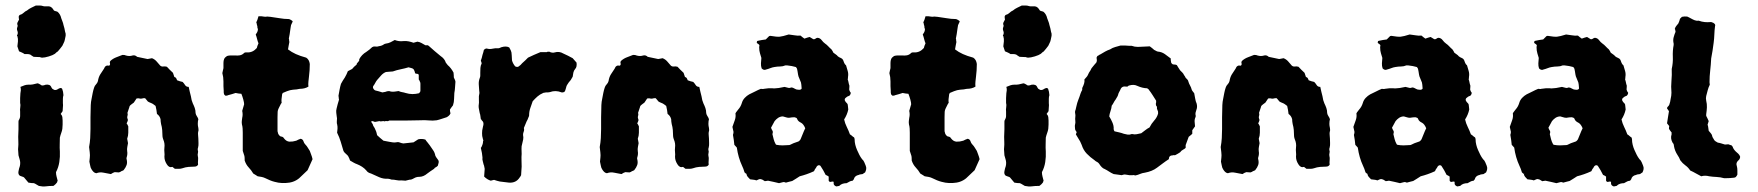

<svg xmlns="http://www.w3.org/2000/svg" viewBox="-20 -649 6372 696"><path d="M216 -534Q219 -527 218 -519.5Q217 -512 215 -505Q214 -499 211 -493.5Q208 -488 206 -483Q202 -477 197.5 -472Q193 -467 189 -462Q186 -461 184 -458.5Q182 -456 179 -454Q172 -449 157 -444.5Q142 -440 133 -440Q128 -440 125 -442Q119 -442 113 -442.5Q107 -443 102 -443Q99 -445 95.5 -447Q92 -449 90 -451Q85 -453 79.5 -453Q74 -453 69 -453Q65 -456 59.5 -458.5Q54 -461 49 -463L43 -481Q44 -489 45 -498.5Q46 -508 43 -518Q40 -520 43 -523Q46 -530 43 -537Q40 -544 43 -551Q44 -553 44 -557Q41 -563 44 -568.5Q47 -574 49 -578Q48 -581 48 -584.5Q48 -588 48 -590Q49 -591 49.5 -592.5Q50 -594 52 -595Q60 -597 65.5 -602.5Q71 -608 78 -611Q85 -617 93.5 -621Q102 -625 110 -629Q118 -629 124 -629Q130 -629 136 -627Q139 -626 143 -626Q147 -626 151 -626Q165 -628 173 -615Q175 -610 180 -609Q185 -608 189 -606Q199 -597 202 -583Q204 -577 206.5 -571Q209 -565 210 -559Q212 -553 213.5 -546.5Q215 -540 216 -534ZM210 -304Q208 -298 208 -290.5Q208 -283 208 -275Q209 -268 208 -260.5Q207 -253 207 -246L200 -236Q205 -231 206 -225Q207 -219 207 -212Q207 -205 207 -197.5Q207 -190 206 -182Q205 -175 202 -167Q199 -159 197 -150Q197 -140 196.5 -126.5Q196 -113 197 -100Q198 -81 195 -61.5Q192 -42 183 -25Q183 -17 185 -9.5Q187 -2 189 6Q189 7 188 8.5Q187 10 187 12Q182 19 175 24Q174 24 173 25H169Q158 25 146.5 26.5Q135 28 121 25Q117 23 112.5 20Q108 17 103 15Q99 15 93.5 14.5Q88 14 83 13Q75 4 67 -6Q64 -8 60 -9Q56 -10 52 -12Q45 -17 47 -28Q49 -39 52 -47Q55 -60 51 -72L47 -86Q47 -94 46 -101Q45 -108 46 -115Q47 -125 46.5 -134Q46 -143 46 -153Q47 -167 47 -180.5Q47 -194 47 -207Q47 -212 48 -213Q53 -221 53 -228.5Q53 -236 53 -244Q52 -252 53.5 -260.5Q55 -269 53 -276Q53 -285 53 -293.5Q53 -302 54 -311Q55 -316 55.5 -321.5Q56 -327 54 -334Q63 -338 69.5 -340Q76 -342 82 -342Q86 -342 90.5 -342Q95 -342 99 -343Q109 -345 116 -347Q121 -346 124.5 -343.5Q128 -341 132 -339Q139 -339 146 -342Q153 -343 158.5 -341Q164 -339 167 -331Q168 -330 168.5 -329Q169 -328 170 -327L177 -323Q184 -322 189 -325.5Q194 -329 199 -330Q205 -330 206 -325Q209 -318 210 -304Z M699 -147Q699 -139 699.5 -130.5Q700 -122 698 -114Q696 -109 697 -105Q699 -100 697.5 -94.5Q696 -89 697 -84Q699 -77 698 -68.5Q697 -60 698 -52Q694 -45 685 -45Q675 -45 663.5 -44Q652 -43 641 -39Q635 -37 628 -37Q621 -37 614 -37Q608 -41 605 -44Q593 -40 585 -53Q581 -59 578.5 -66Q576 -73 576 -81Q577 -89 576 -97Q575 -105 576 -114Q578 -129 572 -143Q571 -146 570 -149Q569 -152 569 -155Q569 -166 568 -177.5Q567 -189 564 -199Q563 -204 562.5 -208.5Q562 -213 562 -217Q559 -229 549 -236Q548 -244 547 -250.5Q546 -257 544 -265Q542 -267 536 -271Q532 -274 526.5 -276Q521 -278 516 -281Q514 -283 511.5 -286.5Q509 -290 506 -293H500Q496 -292 493 -291.5Q490 -291 485 -292Q483 -293 480 -292.5Q477 -292 475 -292Q470 -285 465 -277Q461 -274 457.5 -271.5Q454 -269 452 -267Q449 -264 449 -261L442 -240Q444 -234 442 -228.5Q440 -223 443 -217Q444 -214 443 -211Q442 -208 441 -206Q438 -202 440 -200Q442 -198 443 -195Q444 -194 445 -191Q445 -179 445 -168Q445 -157 441 -146Q442 -142 442.5 -138.5Q443 -135 444 -130Q443 -124 441.5 -116.5Q440 -109 441 -101Q442 -96 441.5 -90Q441 -84 439 -78Q438 -75 439 -72Q442 -60 439 -51Q436 -42 428 -32Q427 -31 424 -30Q421 -29 419 -28Q417 -26 415 -25.5Q413 -25 411 -24Q407 -24 403 -24.5Q399 -25 396 -25Q392 -24 389.5 -22.5Q387 -21 382 -18Q369 -20 355.5 -23Q342 -26 329 -21Q323 -22 319 -26Q315 -30 312 -35Q308 -41 307 -48.5Q306 -56 304 -63Q306 -80 306 -86.5Q306 -93 303 -116Q306 -132 307 -148.5Q308 -165 308 -181Q308 -202 308 -224Q308 -246 309 -268Q309 -274 310 -280Q311 -286 312 -291Q314 -302 316 -312Q318 -322 321 -331Q323 -338 328 -343Q333 -348 335 -355Q337 -369 343.5 -379.5Q350 -390 357 -400Q362 -414 375 -411Q377 -411 377 -412Q380 -415 378.5 -420Q377 -425 381 -429Q390 -437 402 -441.5Q414 -446 424 -450Q433 -450 436 -448Q449 -444 461 -448Q470 -450 477 -443Q487 -441 496 -439Q505 -437 515 -435Q519 -436 523 -436.5Q527 -437 531 -438Q541 -434 547.5 -426.5Q554 -419 561 -411Q566 -407 572 -408Q578 -409 585 -407Q590 -402 595.5 -396Q601 -390 607 -385Q608 -381 609.5 -377.5Q611 -374 612 -370Q617 -369 619 -365Q621 -361 622 -358Q632 -354 642 -352Q647 -347 651 -340.5Q655 -334 664 -334Q666 -324 668 -316Q670 -308 672 -300Q674 -285 679 -274Q683 -266 686 -257.5Q689 -249 689 -239Q690 -233 693.5 -228Q697 -223 699 -217Q698 -213 697.5 -209Q697 -205 697 -200Q697 -196 697.5 -193Q698 -190 699 -185Q699 -183 699.5 -179.5Q700 -176 699 -174Q697 -167 698 -160Q699 -153 699 -147Z M1113 -72Q1108 -62 1104 -52Q1100 -42 1095 -32L1074 -12Q1055 9 1029 13Q1016 15 1002.5 14.5Q989 14 975 10Q967 8 958.5 4.5Q950 1 942 -3Q936 -6 929 -7.5Q922 -9 914 -10Q911 -12 907 -14.5Q903 -17 898 -20Q891 -32 881.5 -42Q872 -52 867 -67Q867 -79 866 -83.5Q865 -88 860 -102V-168Q860 -176 859.5 -183.5Q859 -191 857 -198Q856 -205 856.5 -210Q857 -215 858 -222Q861 -234 858 -247Q861 -259 865 -271Q865 -277 862 -288Q859 -299 855 -309Q850 -309 845 -310Q840 -311 834 -312Q828 -310 821.5 -308Q815 -306 807 -304Q804 -302 798 -302Q797 -302 794.5 -304.5Q792 -307 792 -308Q791 -311 791 -314Q791 -317 791 -320Q790 -328 790 -337Q790 -346 790 -354Q790 -362 789 -369.5Q788 -377 786 -384Q787 -389 788 -393.5Q789 -398 790 -402V-421Q790 -429 792.5 -435Q795 -441 803 -446Q809 -448 816.5 -448Q824 -448 833 -448Q841 -447 849.5 -448.5Q858 -450 865 -457Q867 -459 870.5 -459Q874 -459 876 -459Q896 -458 911 -475Q912 -481 917 -492Q914 -499 912 -507.5Q910 -516 907 -524Q909 -527 911 -530Q913 -533 914 -537Q916 -542 914 -546.5Q912 -551 913 -554Q911 -559 911 -561Q911 -563 909 -568Q910 -570 911 -572.5Q912 -575 913 -577Q914 -581 915 -583.5Q916 -586 917 -590H928Q933 -589 938.5 -588.5Q944 -588 949 -589Q951 -589 954 -588.5Q957 -588 960 -588Q977 -586 993.5 -583Q1010 -580 1026 -580Q1028 -580 1030.5 -579Q1033 -578 1034 -577Q1038 -575 1041 -572Q1040 -568 1038 -564.5Q1036 -561 1035 -558Q1034 -554 1033.5 -549Q1033 -544 1032 -539Q1031 -532 1030 -525Q1029 -518 1027 -509Q1028 -508 1028 -504Q1028 -500 1029 -497Q1028 -490 1026.5 -484Q1025 -478 1024 -470Q1037 -460 1052.5 -453Q1068 -446 1090 -440Q1101 -433 1103 -417Q1103 -394 1100 -371Q1099 -362 1098 -353Q1097 -344 1098 -335Q1085 -327 1067 -327Q1064 -327 1061 -326Q1058 -325 1056 -325Q1040 -324 1031.5 -322Q1023 -320 1005 -312Q1002 -308 1002 -301Q1001 -295 1000.5 -289Q1000 -283 1001 -276Q1001 -276 1001 -275.5Q1001 -275 999 -274Q993 -262 990 -256Q987 -250 986.5 -244Q986 -238 986 -224V-176Q986 -171 987 -170Q988 -161 996 -155Q1000 -154 1003.5 -153Q1007 -152 1009 -148Q1018 -136 1029.5 -135.5Q1041 -135 1054 -139Q1058 -141 1062 -143Q1066 -145 1070 -146Q1078 -144 1080 -137Q1082 -130 1087 -125Q1092 -120 1095.5 -114Q1099 -108 1103 -102Q1105 -96 1108 -88.5Q1111 -81 1113 -72Z M1631 -353Q1630 -343 1629.5 -332.5Q1629 -322 1627 -312Q1626 -302 1626 -290.5Q1626 -279 1622 -267Q1620 -264 1617 -260.5Q1614 -257 1611 -252Q1611 -248 1611.5 -245Q1612 -242 1613 -238Q1611 -233 1607 -229.5Q1603 -226 1599 -224Q1589 -221 1580.5 -218Q1572 -215 1563 -213Q1549 -211 1534 -212.5Q1519 -214 1504 -213Q1491 -213 1476.5 -212.5Q1462 -212 1447 -212H1391Q1387 -209 1382.5 -210Q1378 -211 1374 -209Q1370 -211 1365 -209.5Q1360 -208 1355 -210Q1351 -209 1347.5 -208.5Q1344 -208 1339 -207Q1335 -208 1332 -209.5Q1329 -211 1325 -208Q1327 -205 1329.5 -201.5Q1332 -198 1333 -193Q1336 -189 1338 -185Q1340 -181 1342 -176Q1344 -172 1345 -167.5Q1346 -163 1347 -159Q1352 -154 1358 -149Q1364 -144 1370 -139Q1375 -138 1380.5 -137Q1386 -136 1391 -135Q1397 -134 1403 -133Q1409 -132 1416 -133Q1423 -135 1429 -132.5Q1435 -130 1442 -129Q1451 -130 1460.5 -131Q1470 -132 1479 -133Q1483 -136 1487.5 -138.5Q1492 -141 1496 -144Q1509 -147 1522 -143Q1525 -138 1529.5 -133Q1534 -128 1538 -122Q1544 -113 1550 -104.5Q1556 -96 1558 -85Q1560 -80 1564 -75Q1568 -70 1570 -66Q1571 -61 1569.5 -57Q1568 -53 1567 -48Q1563 -44 1557 -41Q1556 -41 1555 -39Q1554 -37 1552 -36Q1546 -32 1540 -28Q1534 -24 1529 -20Q1515 -8 1500 -8Q1494 -8 1491 -7Q1486 -6 1481 -3Q1476 0 1470 2Q1465 2 1460 3.5Q1455 5 1450 6Q1447 6 1443 5.5Q1439 5 1435 5Q1426 6 1417 4Q1408 2 1399 2Q1396 1 1393 0Q1390 -1 1387 -1Q1370 0 1355 -6.5Q1340 -13 1325 -20Q1313 -23 1308 -31Q1301 -39 1292.5 -44.5Q1284 -50 1274 -54Q1268 -56 1262 -59.5Q1256 -63 1249 -67Q1248 -71 1246 -75Q1244 -79 1242 -83Q1240 -86 1236.5 -89Q1233 -92 1230 -95Q1227 -98 1225 -102Q1220 -119 1215 -135.5Q1210 -152 1202 -168Q1203 -175 1203.5 -182.5Q1204 -190 1202 -199Q1201 -201 1201 -204Q1201 -207 1201 -209Q1201 -214 1201.5 -217.5Q1202 -221 1201 -224Q1200 -232 1199 -240Q1198 -248 1200 -255Q1202 -263 1204 -271Q1206 -279 1209 -288Q1208 -290 1208 -294Q1208 -298 1207 -302Q1209 -313 1211 -324Q1213 -335 1216 -345Q1219 -351 1222.5 -356.5Q1226 -362 1230 -368Q1237 -380 1241 -391Q1253 -397 1255.5 -398.5Q1258 -400 1260 -403Q1262 -406 1273 -415Q1272 -418 1278 -424Q1284 -430 1282 -434Q1291 -451 1308 -461Q1314 -465 1319.5 -469.5Q1325 -474 1329 -478Q1334 -481 1338.5 -480.5Q1343 -480 1347 -480Q1350 -481 1353.5 -481.5Q1357 -482 1361 -483Q1363 -484 1366 -485Q1369 -486 1371 -488Q1373 -489 1375 -490Q1377 -491 1379 -491Q1388 -492 1396 -496Q1404 -500 1411 -504Q1426 -498 1442 -500Q1452 -501 1461.5 -499Q1471 -497 1479 -494L1493 -498Q1501 -497 1508 -493Q1515 -489 1522 -485H1531Q1532 -484 1533 -483.5Q1534 -483 1535 -482Q1546 -472 1556 -463.5Q1566 -455 1577 -446Q1592 -436 1596 -422Q1600 -416 1603 -413Q1615 -403 1624 -386Q1624 -384 1624.5 -380.5Q1625 -377 1625 -374Q1624 -369 1627 -364Q1630 -359 1631 -353ZM1504 -320V-345Q1504 -350 1503 -351Q1502 -354 1500.5 -357Q1499 -360 1498 -361V-378L1495 -381Q1491 -381 1485 -383Q1483 -392 1480 -397Q1477 -401 1472 -402Q1467 -403 1461 -405Q1448 -401 1433 -398Q1418 -395 1404 -390Q1397 -389 1391 -389Q1385 -389 1379 -388Q1369 -384 1361.5 -375.5Q1354 -367 1347 -359Q1343 -354 1340 -348Q1337 -342 1333 -337Q1332 -336 1332 -331Q1335 -323 1341 -321Q1347 -320 1353 -318Q1359 -316 1366 -314Q1369 -315 1371.5 -315Q1374 -315 1377 -316Q1389 -321 1397 -317Q1405 -316 1411.5 -317Q1418 -318 1425 -319Q1431 -316 1437.5 -315Q1444 -314 1450 -312Q1463 -308 1475 -308Q1487 -308 1499 -311Q1504 -316 1504 -320Z M2070 -422Q2072 -406 2065 -399Q2060 -393 2058.5 -386Q2057 -379 2056 -371Q2054 -368 2052.5 -365Q2051 -362 2049 -359Q2045 -355 2041.5 -350Q2038 -345 2035 -340Q2033 -336 2032 -331Q2031 -326 2029 -321Q2028 -320 2027.5 -318.5Q2027 -317 2026 -316Q2025 -315 2023.5 -315Q2022 -315 2021 -314H2016Q1994 -323 1973 -315Q1969 -314 1966 -314Q1963 -314 1959 -314Q1956 -313 1953.5 -313Q1951 -313 1949 -312Q1937 -307 1928 -299Q1919 -291 1911 -282Q1907 -270 1902.5 -257.5Q1898 -245 1898 -230Q1898 -229 1897 -226.5Q1896 -224 1895 -222Q1894 -218 1892.5 -215.5Q1891 -213 1889 -209Q1887 -203 1884 -197Q1881 -191 1879 -185Q1881 -178 1878.5 -172Q1876 -166 1876 -160Q1878 -151 1876.5 -143.5Q1875 -136 1873 -128Q1870 -119 1870.5 -109.5Q1871 -100 1871 -91Q1870 -80 1870.5 -68Q1871 -56 1871 -45Q1871 -38 1870 -30Q1869 -22 1869 -14Q1866 -8 1864 -6Q1857 5 1847 9.5Q1837 14 1825 13Q1817 12 1808.5 11Q1800 10 1792 9Q1788 8 1782 6.5Q1776 5 1771 3Q1767 4 1764.5 4.5Q1762 5 1759 6Q1746 2 1735 -9Q1736 -16 1736 -23Q1736 -30 1737 -37Q1736 -40 1735.5 -44.5Q1735 -49 1733 -53Q1732 -59 1730 -65Q1728 -71 1729 -78Q1728 -93 1723 -113Q1725 -115 1726.5 -118.5Q1728 -122 1729 -125Q1730 -128 1730.5 -130.5Q1731 -133 1731 -136Q1731 -138 1732 -139.5Q1733 -141 1731 -143Q1730 -146 1729.5 -149.5Q1729 -153 1728 -156Q1727 -166 1728 -176Q1729 -180 1729.5 -183.5Q1730 -187 1731 -191Q1733 -196 1732.5 -202Q1732 -208 1727 -212Q1726 -213 1725.5 -214.5Q1725 -216 1723 -217Q1722 -222 1721.5 -228Q1721 -234 1719 -239Q1718 -246 1716.5 -252Q1715 -258 1715 -265Q1717 -277 1716 -288.5Q1715 -300 1718 -312Q1718 -314 1717.5 -317Q1717 -320 1717 -322Q1716 -333 1715.5 -344Q1715 -355 1719 -366Q1721 -370 1721 -375Q1721 -380 1721 -385Q1721 -394 1721.5 -402.5Q1722 -411 1726 -419Q1726 -422 1723 -429Q1725 -434 1726.5 -439.5Q1728 -445 1729 -450Q1731 -455 1732 -459.5Q1733 -464 1734 -468Q1740 -474 1745 -473Q1755 -470 1765.5 -472.5Q1776 -475 1786 -474Q1789 -474 1792 -475.5Q1795 -477 1798 -478Q1815 -483 1826 -477Q1833 -465 1834 -459Q1835 -453 1836 -430Q1839 -419 1847 -409Q1849 -407 1853.5 -406.5Q1858 -406 1860 -408Q1864 -411 1867 -413.5Q1870 -416 1873 -420Q1879 -425 1884.5 -430.5Q1890 -436 1894 -440Q1905 -445 1915.5 -450Q1926 -455 1939 -460H1962L1964 -461Q1965 -461 1965.5 -461.5Q1966 -462 1967 -461L1970 -462Q1982 -456 1991 -459Q2007 -464 2022 -455Q2031 -451 2039 -447Q2047 -443 2056 -438Q2059 -434 2063 -430Q2067 -426 2070 -422Z M2550 -147Q2550 -139 2550.5 -130.5Q2551 -122 2549 -114Q2547 -109 2548 -105Q2550 -100 2548.5 -94.5Q2547 -89 2548 -84Q2550 -77 2549 -68.5Q2548 -60 2549 -52Q2545 -45 2536 -45Q2526 -45 2514.5 -44Q2503 -43 2492 -39Q2486 -37 2479 -37Q2472 -37 2465 -37Q2459 -41 2456 -44Q2444 -40 2436 -53Q2432 -59 2429.5 -66Q2427 -73 2427 -81Q2428 -89 2427 -97Q2426 -105 2427 -114Q2429 -129 2423 -143Q2422 -146 2421 -149Q2420 -152 2420 -155Q2420 -166 2419 -177.5Q2418 -189 2415 -199Q2414 -204 2413.5 -208.5Q2413 -213 2413 -217Q2410 -229 2400 -236Q2399 -244 2398 -250.5Q2397 -257 2395 -265Q2393 -267 2387 -271Q2383 -274 2377.5 -276Q2372 -278 2367 -281Q2365 -283 2362.5 -286.5Q2360 -290 2357 -293H2351Q2347 -292 2344 -291.5Q2341 -291 2336 -292Q2334 -293 2331 -292.5Q2328 -292 2326 -292Q2321 -285 2316 -277Q2312 -274 2308.5 -271.5Q2305 -269 2303 -267Q2300 -264 2300 -261L2293 -240Q2295 -234 2293 -228.5Q2291 -223 2294 -217Q2295 -214 2294 -211Q2293 -208 2292 -206Q2289 -202 2291 -200Q2293 -198 2294 -195Q2295 -194 2296 -191Q2296 -179 2296 -168Q2296 -157 2292 -146Q2293 -142 2293.5 -138.5Q2294 -135 2295 -130Q2294 -124 2292.5 -116.5Q2291 -109 2292 -101Q2293 -96 2292.5 -90Q2292 -84 2290 -78Q2289 -75 2290 -72Q2293 -60 2290 -51Q2287 -42 2279 -32Q2278 -31 2275 -30Q2272 -29 2270 -28Q2268 -26 2266 -25.5Q2264 -25 2262 -24Q2258 -24 2254 -24.5Q2250 -25 2247 -25Q2243 -24 2240.5 -22.5Q2238 -21 2233 -18Q2220 -20 2206.5 -23Q2193 -26 2180 -21Q2174 -22 2170 -26Q2166 -30 2163 -35Q2159 -41 2158 -48.5Q2157 -56 2155 -63Q2157 -80 2157 -86.5Q2157 -93 2154 -116Q2157 -132 2158 -148.5Q2159 -165 2159 -181Q2159 -202 2159 -224Q2159 -246 2160 -268Q2160 -274 2161 -280Q2162 -286 2163 -291Q2165 -302 2167 -312Q2169 -322 2172 -331Q2174 -338 2179 -343Q2184 -348 2186 -355Q2188 -369 2194.5 -379.5Q2201 -390 2208 -400Q2213 -414 2226 -411Q2228 -411 2228 -412Q2231 -415 2229.5 -420Q2228 -425 2232 -429Q2241 -437 2253 -441.5Q2265 -446 2275 -450Q2284 -450 2287 -448Q2300 -444 2312 -448Q2321 -450 2328 -443Q2338 -441 2347 -439Q2356 -437 2366 -435Q2370 -436 2374 -436.5Q2378 -437 2382 -438Q2392 -434 2398.5 -426.5Q2405 -419 2412 -411Q2417 -407 2423 -408Q2429 -409 2436 -407Q2441 -402 2446.5 -396Q2452 -390 2458 -385Q2459 -381 2460.5 -377.5Q2462 -374 2463 -370Q2468 -369 2470 -365Q2472 -361 2473 -358Q2483 -354 2493 -352Q2498 -347 2502 -340.5Q2506 -334 2515 -334Q2517 -324 2519 -316Q2521 -308 2523 -300Q2525 -285 2530 -274Q2534 -266 2537 -257.5Q2540 -249 2540 -239Q2541 -233 2544.5 -228Q2548 -223 2550 -217Q2549 -213 2548.5 -209Q2548 -205 2548 -200Q2548 -196 2548.5 -193Q2549 -190 2550 -185Q2550 -183 2550.5 -179.5Q2551 -176 2550 -174Q2548 -167 2549 -160Q2550 -153 2550 -147Z M3118 -49Q3121 -42 3120 -36Q3119 -30 3116 -24Q3115 -23 3112 -21.5Q3109 -20 3107 -18Q3103 -17 3100 -17Q3097 -17 3093 -15Q3078 -12 3075 1Q3074 3 3071 6Q3064 7 3061 8.5Q3058 10 3049 15Q3042 15 3035 17Q3028 19 3022 25Q3020 25 3019 25.5Q3018 26 3016 26Q3012 28 3007 24.5Q3002 21 3002 16V10Q2998 8 2992.5 10Q2987 12 2984 6V-9Q2981 -11 2978.5 -12.5Q2976 -14 2973 -15Q2969 -23 2964 -32Q2959 -41 2954 -48Q2950 -51 2947 -50Q2944 -49 2942 -47Q2940 -45 2939 -42.5Q2938 -40 2936 -38Q2934 -36 2933 -33Q2932 -30 2930 -28Q2917 -22 2904 -17.5Q2891 -13 2879 -10Q2872 -5 2865 -1Q2858 3 2852 7Q2846 8 2840 10Q2834 12 2829 13Q2823 10 2817.5 11.5Q2812 13 2804 15Q2795 13 2785 10.5Q2775 8 2764 6Q2761 7 2758 7Q2755 7 2753 8Q2749 6 2746.5 4Q2744 2 2740 1Q2735 -1 2731 1Q2727 3 2722 5Q2717 3 2711 2.5Q2705 2 2699 1Q2694 -4 2690.5 -8Q2687 -12 2686 -18Q2684 -20 2682 -21.5Q2680 -23 2679 -24Q2675 -38 2670 -48Q2656 -78 2651 -114Q2649 -116 2647 -118.5Q2645 -121 2642 -124Q2641 -133 2640 -141.5Q2639 -150 2637 -160Q2639 -166 2639 -171Q2637 -181 2635 -189Q2639 -201 2643.5 -213Q2648 -225 2646 -238Q2648 -242 2651 -245.5Q2654 -249 2656 -252Q2665 -262 2669 -275Q2672 -286 2679.5 -294Q2687 -302 2696 -307Q2707 -312 2717.5 -317.5Q2728 -323 2738 -327Q2740 -327 2743.5 -326.5Q2747 -326 2749 -327Q2767 -330 2780 -329Q2786 -328 2792 -329Q2798 -330 2803 -330L2824 -334Q2830 -333 2836 -331Q2842 -329 2848 -332Q2850 -332 2851.5 -331.5Q2853 -331 2854 -331Q2859 -329 2863 -326.5Q2867 -324 2872 -324Q2883 -322 2886 -328Q2885 -345 2883.5 -350Q2882 -355 2877 -366Q2874 -372 2873 -378.5Q2872 -385 2871 -391Q2870 -395 2869.5 -398.5Q2869 -402 2865 -406Q2852 -410 2833 -412H2827Q2818 -408 2808 -408Q2798 -408 2787 -406Q2780 -405 2772.5 -402Q2765 -399 2757 -397Q2749 -393 2741 -401Q2738 -410 2738.5 -419.5Q2739 -429 2740 -439Q2738 -446 2735 -455.5Q2732 -465 2732 -478L2733 -485Q2732 -487 2729.5 -489Q2727 -491 2725 -492Q2722 -495 2724 -498Q2724 -501 2727 -501Q2735 -503 2742 -504Q2749 -505 2756 -506L2768 -518Q2770 -519 2773 -519Q2796 -515 2806.5 -516Q2817 -517 2839 -524Q2850 -523 2860.5 -521Q2871 -519 2882 -520Q2885 -517 2888.5 -514.5Q2892 -512 2896 -509Q2901 -511 2906 -512.5Q2911 -514 2915 -515Q2921 -511 2928 -507Q2933 -506 2936.5 -509Q2940 -512 2944 -512Q2953 -511 2958.5 -503.5Q2964 -496 2971 -491Q2977 -487 2982.5 -481Q2988 -475 2994 -470Q2996 -467 2998 -464Q3000 -461 3001 -458Q3006 -454 3010 -451.5Q3014 -449 3017 -445Q3022 -441 3027.5 -439Q3033 -437 3036 -432Q3038 -427 3040 -421.5Q3042 -416 3047 -412Q3050 -402 3053 -391.5Q3056 -381 3054 -370Q3054 -365 3053 -361Q3055 -356 3056 -350Q3057 -344 3059 -339V-334Q3059 -331 3058.5 -327.5Q3058 -324 3059 -322Q3061 -316 3064 -313Q3064 -307 3059 -302Q3057 -301 3054 -300Q3051 -299 3049 -297Q3037 -290 3046 -279Q3047 -278 3049.5 -275.5Q3052 -273 3053 -270Q3054 -266 3054 -261.5Q3054 -257 3055 -252Q3051 -233 3040 -216Q3043 -202 3049.5 -189Q3056 -176 3061 -162Q3066 -159 3069 -156Q3072 -153 3076 -151Q3077 -148 3077.5 -147Q3078 -146 3078 -144Q3078 -134 3080.5 -124Q3083 -114 3087 -105Q3091 -96 3095 -88Q3099 -80 3105 -72Q3110 -68 3113 -61Q3116 -54 3118 -49ZM2899 -184Q2893 -199 2884 -204Q2873 -209 2870 -217Q2869 -221 2866 -222Q2863 -223 2860 -224Q2856 -224 2850.5 -223.5Q2845 -223 2840 -222Q2834 -222 2828.5 -224Q2823 -226 2818 -227Q2809 -227 2801 -222Q2797 -219 2794 -216.5Q2791 -214 2788 -210L2775 -186Q2777 -180 2780 -175.5Q2783 -171 2780 -163Q2782 -154 2784.5 -144.5Q2787 -135 2792 -126Q2794 -124 2795 -124Q2806 -122 2817 -122Q2828 -122 2838 -123Q2842 -123 2844 -124Q2855 -130 2871 -135Q2877 -136 2882 -144Q2886 -153 2890 -163.5Q2894 -174 2899 -184ZM2687 -20Q2687 -20 2686.5 -20Q2686 -20 2686 -18Q2688 -20 2687 -20Z M3531 -72Q3526 -62 3522 -52Q3518 -42 3513 -32L3492 -12Q3473 9 3447 13Q3434 15 3420.5 14.5Q3407 14 3393 10Q3385 8 3376.5 4.5Q3368 1 3360 -3Q3354 -6 3347 -7.5Q3340 -9 3332 -10Q3329 -12 3325 -14.5Q3321 -17 3316 -20Q3309 -32 3299.5 -42Q3290 -52 3285 -67Q3285 -79 3284 -83.5Q3283 -88 3278 -102V-168Q3278 -176 3277.5 -183.5Q3277 -191 3275 -198Q3274 -205 3274.5 -210Q3275 -215 3276 -222Q3279 -234 3276 -247Q3279 -259 3283 -271Q3283 -277 3280 -288Q3277 -299 3273 -309Q3268 -309 3263 -310Q3258 -311 3252 -312Q3246 -310 3239.5 -308Q3233 -306 3225 -304Q3222 -302 3216 -302Q3215 -302 3212.5 -304.5Q3210 -307 3210 -308Q3209 -311 3209 -314Q3209 -317 3209 -320Q3208 -328 3208 -337Q3208 -346 3208 -354Q3208 -362 3207 -369.5Q3206 -377 3204 -384Q3205 -389 3206 -393.5Q3207 -398 3208 -402V-421Q3208 -429 3210.5 -435Q3213 -441 3221 -446Q3227 -448 3234.5 -448Q3242 -448 3251 -448Q3259 -447 3267.5 -448.5Q3276 -450 3283 -457Q3285 -459 3288.5 -459Q3292 -459 3294 -459Q3314 -458 3329 -475Q3330 -481 3335 -492Q3332 -499 3330 -507.5Q3328 -516 3325 -524Q3327 -527 3329 -530Q3331 -533 3332 -537Q3334 -542 3332 -546.5Q3330 -551 3331 -554Q3329 -559 3329 -561Q3329 -563 3327 -568Q3328 -570 3329 -572.5Q3330 -575 3331 -577Q3332 -581 3333 -583.5Q3334 -586 3335 -590H3346Q3351 -589 3356.5 -588.5Q3362 -588 3367 -589Q3369 -589 3372 -588.5Q3375 -588 3378 -588Q3395 -586 3411.5 -583Q3428 -580 3444 -580Q3446 -580 3448.5 -579Q3451 -578 3452 -577Q3456 -575 3459 -572Q3458 -568 3456 -564.5Q3454 -561 3453 -558Q3452 -554 3451.5 -549Q3451 -544 3450 -539Q3449 -532 3448 -525Q3447 -518 3445 -509Q3446 -508 3446 -504Q3446 -500 3447 -497Q3446 -490 3444.5 -484Q3443 -478 3442 -470Q3455 -460 3470.5 -453Q3486 -446 3508 -440Q3519 -433 3521 -417Q3521 -394 3518 -371Q3517 -362 3516 -353Q3515 -344 3516 -335Q3503 -327 3485 -327Q3482 -327 3479 -326Q3476 -325 3474 -325Q3458 -324 3449.5 -322Q3441 -320 3423 -312Q3420 -308 3420 -301Q3419 -295 3418.5 -289Q3418 -283 3419 -276Q3419 -276 3419 -275.5Q3419 -275 3417 -274Q3411 -262 3408 -256Q3405 -250 3404.5 -244Q3404 -238 3404 -224V-176Q3404 -171 3405 -170Q3406 -161 3414 -155Q3418 -154 3421.5 -153Q3425 -152 3427 -148Q3436 -136 3447.5 -135.5Q3459 -135 3472 -139Q3476 -141 3480 -143Q3484 -145 3488 -146Q3496 -144 3498 -137Q3500 -130 3505 -125Q3510 -120 3513.5 -114Q3517 -108 3521 -102Q3523 -96 3526 -88.5Q3529 -81 3531 -72Z M3790 -534Q3793 -527 3792 -519.5Q3791 -512 3789 -505Q3788 -499 3785 -493.5Q3782 -488 3780 -483Q3776 -477 3771.5 -472Q3767 -467 3763 -462Q3760 -461 3758 -458.5Q3756 -456 3753 -454Q3746 -449 3731 -444.5Q3716 -440 3707 -440Q3702 -440 3699 -442Q3693 -442 3687 -442.5Q3681 -443 3676 -443Q3673 -445 3669.5 -447Q3666 -449 3664 -451Q3659 -453 3653.5 -453Q3648 -453 3643 -453Q3639 -456 3633.5 -458.5Q3628 -461 3623 -463L3617 -481Q3618 -489 3619 -498.5Q3620 -508 3617 -518Q3614 -520 3617 -523Q3620 -530 3617 -537Q3614 -544 3617 -551Q3618 -553 3618 -557Q3615 -563 3618 -568.5Q3621 -574 3623 -578Q3622 -581 3622 -584.5Q3622 -588 3622 -590Q3623 -591 3623.5 -592.5Q3624 -594 3626 -595Q3634 -597 3639.5 -602.5Q3645 -608 3652 -611Q3659 -617 3667.5 -621Q3676 -625 3684 -629Q3692 -629 3698 -629Q3704 -629 3710 -627Q3713 -626 3717 -626Q3721 -626 3725 -626Q3739 -628 3747 -615Q3749 -610 3754 -609Q3759 -608 3763 -606Q3773 -597 3776 -583Q3778 -577 3780.5 -571Q3783 -565 3784 -559Q3786 -553 3787.5 -546.5Q3789 -540 3790 -534ZM3784 -304Q3782 -298 3782 -290.5Q3782 -283 3782 -275Q3783 -268 3782 -260.5Q3781 -253 3781 -246L3774 -236Q3779 -231 3780 -225Q3781 -219 3781 -212Q3781 -205 3781 -197.5Q3781 -190 3780 -182Q3779 -175 3776 -167Q3773 -159 3771 -150Q3771 -140 3770.5 -126.5Q3770 -113 3771 -100Q3772 -81 3769 -61.5Q3766 -42 3757 -25Q3757 -17 3759 -9.5Q3761 -2 3763 6Q3763 7 3762 8.5Q3761 10 3761 12Q3756 19 3749 24Q3748 24 3747 25H3743Q3732 25 3720.5 26.5Q3709 28 3695 25Q3691 23 3686.5 20Q3682 17 3677 15Q3673 15 3667.5 14.5Q3662 14 3657 13Q3649 4 3641 -6Q3638 -8 3634 -9Q3630 -10 3626 -12Q3619 -17 3621 -28Q3623 -39 3626 -47Q3629 -60 3625 -72L3621 -86Q3621 -94 3620 -101Q3619 -108 3620 -115Q3621 -125 3620.5 -134Q3620 -143 3620 -153Q3621 -167 3621 -180.5Q3621 -194 3621 -207Q3621 -212 3622 -213Q3627 -221 3627 -228.5Q3627 -236 3627 -244Q3626 -252 3627.5 -260.5Q3629 -269 3627 -276Q3627 -285 3627 -293.5Q3627 -302 3628 -311Q3629 -316 3629.5 -321.5Q3630 -327 3628 -334Q3637 -338 3643.5 -340Q3650 -342 3656 -342Q3660 -342 3664.5 -342Q3669 -342 3673 -343Q3683 -345 3690 -347Q3695 -346 3698.5 -343.5Q3702 -341 3706 -339Q3713 -339 3720 -342Q3727 -343 3732.5 -341Q3738 -339 3741 -331Q3742 -330 3742.5 -329Q3743 -328 3744 -327L3751 -323Q3758 -322 3763 -325.5Q3768 -329 3773 -330Q3779 -330 3780 -325Q3783 -318 3784 -304Z M4318 -273Q4321 -261 4317 -251Q4315 -246 4314 -241Q4313 -236 4314 -231Q4315 -230 4314.5 -228.5Q4314 -227 4314 -225Q4310 -217 4310.5 -208Q4311 -199 4312 -191L4302 -177V-164Q4300 -162 4297 -159.5Q4294 -157 4289 -153Q4287 -146 4283.5 -138Q4280 -130 4278 -123V-113Q4274 -109 4268 -106Q4262 -103 4258 -97Q4254 -94 4250 -92Q4246 -90 4241 -87Q4239 -86 4236.5 -86.5Q4234 -87 4232 -86Q4217 -86 4217 -72Q4206 -65 4195.5 -57Q4185 -49 4174 -41Q4157 -28 4130 -23Q4121 -22 4113 -18.5Q4105 -15 4096 -13Q4094 -13 4091 -14Q4088 -15 4086 -14Q4074 -13 4061 -16Q4057 -17 4053 -16Q4049 -15 4046 -14Q4039 -15 4032 -16Q4025 -17 4017 -18Q4008 -22 4000.5 -27Q3993 -32 3985 -36Q3979 -38 3974 -43Q3969 -48 3966 -53Q3965 -55 3963.5 -56.5Q3962 -58 3960 -60Q3957 -62 3954 -63.5Q3951 -65 3948 -68Q3932 -79 3919.5 -92Q3907 -105 3901 -124Q3896 -137 3889 -147Q3887 -151 3884.5 -154.5Q3882 -158 3880 -162Q3881 -164 3883 -170Q3881 -173 3879 -176Q3877 -179 3877 -183Q3877 -186 3876.5 -189.5Q3876 -193 3877 -197Q3879 -204 3878 -211Q3877 -218 3878 -225Q3879 -231 3877.5 -238Q3876 -245 3879 -251Q3881 -258 3882 -264Q3883 -270 3885 -276Q3887 -282 3889 -287.5Q3891 -293 3893 -298Q3895 -304 3897 -310Q3899 -316 3903 -323Q3903 -325 3903 -328Q3903 -331 3904 -332Q3908 -340 3910 -347Q3912 -354 3911 -361Q3915 -366 3918 -369Q3921 -372 3923 -376Q3925 -381 3927.5 -385.5Q3930 -390 3933 -394Q3936 -402 3942 -408Q3946 -413 3949 -416.5Q3952 -420 3954 -422Q3957 -428 3956 -432.5Q3955 -437 3955 -440Q3957 -445 3958 -446Q3961 -447 3963.5 -449Q3966 -451 3969 -452Q3977 -457 3986 -462Q3995 -467 4004 -470Q4013 -476 4022.5 -478.5Q4032 -481 4042 -484Q4050 -484 4058 -484Q4066 -484 4073 -483H4082Q4093 -479 4104.5 -479Q4116 -479 4127 -480Q4132 -480 4137.5 -480.5Q4143 -481 4148 -481Q4153 -477 4156.5 -474.5Q4160 -472 4164 -468Q4167 -467 4170 -465Q4173 -463 4177 -462Q4191 -461 4202.5 -453Q4214 -445 4224 -437Q4224 -435 4224 -431.5Q4224 -428 4225 -425Q4225 -420 4231 -416Q4234 -415 4238 -415Q4242 -415 4246 -413Q4248 -409 4251.5 -404Q4255 -399 4258 -394Q4262 -390 4266 -386Q4270 -382 4272 -377Q4274 -375 4275.5 -372Q4277 -369 4278 -367Q4281 -364 4284 -361Q4287 -358 4288 -353Q4290 -346 4294 -339Q4298 -332 4300 -324Q4301 -321 4303.5 -318Q4306 -315 4309 -311Q4311 -302 4312.5 -292Q4314 -282 4318 -273ZM4178 -237Q4179 -244 4176 -249.5Q4173 -255 4174 -261Q4174 -263 4171 -266Q4170 -268 4170 -274Q4171 -276 4171 -279.5Q4171 -283 4171 -284Q4164 -295 4158 -304.5Q4152 -314 4145 -323Q4145 -325 4143 -325.5Q4141 -326 4139 -329Q4122 -329 4102 -338Q4090 -344 4073 -339Q4072 -339 4070.5 -338Q4069 -337 4067 -335H4062Q4046 -338 4041 -323Q4039 -319 4036.5 -314.5Q4034 -310 4033 -305Q4032 -301 4029 -296.5Q4026 -292 4024 -288Q4020 -283 4017 -277Q4014 -271 4010 -266Q4009 -256 4005.5 -246Q4002 -236 4001 -227Q4004 -222 4007 -216.5Q4010 -211 4012 -206Q4018 -193 4017 -181Q4017 -179 4018 -177Q4019 -175 4020 -173Q4029 -171 4037.5 -169Q4046 -167 4054 -164Q4061 -162 4068 -161Q4075 -160 4082 -163H4085Q4093 -161 4100.5 -162.5Q4108 -164 4117 -166Q4124 -171 4131.5 -177Q4139 -183 4147 -187Q4154 -201 4164 -212Q4174 -223 4178 -237Z M4801 -147Q4801 -139 4801.5 -130.5Q4802 -122 4800 -114Q4798 -109 4799 -105Q4801 -100 4799.5 -94.5Q4798 -89 4799 -84Q4801 -77 4800 -68.5Q4799 -60 4800 -52Q4796 -45 4787 -45Q4777 -45 4765.5 -44Q4754 -43 4743 -39Q4737 -37 4730 -37Q4723 -37 4716 -37Q4710 -41 4707 -44Q4695 -40 4687 -53Q4683 -59 4680.5 -66Q4678 -73 4678 -81Q4679 -89 4678 -97Q4677 -105 4678 -114Q4680 -129 4674 -143Q4673 -146 4672 -149Q4671 -152 4671 -155Q4671 -166 4670 -177.5Q4669 -189 4666 -199Q4665 -204 4664.5 -208.5Q4664 -213 4664 -217Q4661 -229 4651 -236Q4650 -244 4649 -250.5Q4648 -257 4646 -265Q4644 -267 4638 -271Q4634 -274 4628.5 -276Q4623 -278 4618 -281Q4616 -283 4613.5 -286.5Q4611 -290 4608 -293H4602Q4598 -292 4595 -291.5Q4592 -291 4587 -292Q4585 -293 4582 -292.5Q4579 -292 4577 -292Q4572 -285 4567 -277Q4563 -274 4559.5 -271.5Q4556 -269 4554 -267Q4551 -264 4551 -261L4544 -240Q4546 -234 4544 -228.5Q4542 -223 4545 -217Q4546 -214 4545 -211Q4544 -208 4543 -206Q4540 -202 4542 -200Q4544 -198 4545 -195Q4546 -194 4547 -191Q4547 -179 4547 -168Q4547 -157 4543 -146Q4544 -142 4544.5 -138.5Q4545 -135 4546 -130Q4545 -124 4543.5 -116.5Q4542 -109 4543 -101Q4544 -96 4543.5 -90Q4543 -84 4541 -78Q4540 -75 4541 -72Q4544 -60 4541 -51Q4538 -42 4530 -32Q4529 -31 4526 -30Q4523 -29 4521 -28Q4519 -26 4517 -25.5Q4515 -25 4513 -24Q4509 -24 4505 -24.5Q4501 -25 4498 -25Q4494 -24 4491.5 -22.5Q4489 -21 4484 -18Q4471 -20 4457.5 -23Q4444 -26 4431 -21Q4425 -22 4421 -26Q4417 -30 4414 -35Q4410 -41 4409 -48.5Q4408 -56 4406 -63Q4408 -80 4408 -86.5Q4408 -93 4405 -116Q4408 -132 4409 -148.5Q4410 -165 4410 -181Q4410 -202 4410 -224Q4410 -246 4411 -268Q4411 -274 4412 -280Q4413 -286 4414 -291Q4416 -302 4418 -312Q4420 -322 4423 -331Q4425 -338 4430 -343Q4435 -348 4437 -355Q4439 -369 4445.5 -379.5Q4452 -390 4459 -400Q4464 -414 4477 -411Q4479 -411 4479 -412Q4482 -415 4480.5 -420Q4479 -425 4483 -429Q4492 -437 4504 -441.5Q4516 -446 4526 -450Q4535 -450 4538 -448Q4551 -444 4563 -448Q4572 -450 4579 -443Q4589 -441 4598 -439Q4607 -437 4617 -435Q4621 -436 4625 -436.5Q4629 -437 4633 -438Q4643 -434 4649.5 -426.5Q4656 -419 4663 -411Q4668 -407 4674 -408Q4680 -409 4687 -407Q4692 -402 4697.5 -396Q4703 -390 4709 -385Q4710 -381 4711.5 -377.5Q4713 -374 4714 -370Q4719 -369 4721 -365Q4723 -361 4724 -358Q4734 -354 4744 -352Q4749 -347 4753 -340.5Q4757 -334 4766 -334Q4768 -324 4770 -316Q4772 -308 4774 -300Q4776 -285 4781 -274Q4785 -266 4788 -257.5Q4791 -249 4791 -239Q4792 -233 4795.5 -228Q4799 -223 4801 -217Q4800 -213 4799.5 -209Q4799 -205 4799 -200Q4799 -196 4799.5 -193Q4800 -190 4801 -185Q4801 -183 4801.5 -179.5Q4802 -176 4801 -174Q4799 -167 4800 -160Q4801 -153 4801 -147Z M5369 -49Q5372 -42 5371 -36Q5370 -30 5367 -24Q5366 -23 5363 -21.5Q5360 -20 5358 -18Q5354 -17 5351 -17Q5348 -17 5344 -15Q5329 -12 5326 1Q5325 3 5322 6Q5315 7 5312 8.5Q5309 10 5300 15Q5293 15 5286 17Q5279 19 5273 25Q5271 25 5270 25.5Q5269 26 5267 26Q5263 28 5258 24.5Q5253 21 5253 16V10Q5249 8 5243.5 10Q5238 12 5235 6V-9Q5232 -11 5229.5 -12.5Q5227 -14 5224 -15Q5220 -23 5215 -32Q5210 -41 5205 -48Q5201 -51 5198 -50Q5195 -49 5193 -47Q5191 -45 5190 -42.5Q5189 -40 5187 -38Q5185 -36 5184 -33Q5183 -30 5181 -28Q5168 -22 5155 -17.5Q5142 -13 5130 -10Q5123 -5 5116 -1Q5109 3 5103 7Q5097 8 5091 10Q5085 12 5080 13Q5074 10 5068.5 11.5Q5063 13 5055 15Q5046 13 5036 10.5Q5026 8 5015 6Q5012 7 5009 7Q5006 7 5004 8Q5000 6 4997.5 4Q4995 2 4991 1Q4986 -1 4982 1Q4978 3 4973 5Q4968 3 4962 2.5Q4956 2 4950 1Q4945 -4 4941.5 -8Q4938 -12 4937 -18Q4935 -20 4933 -21.5Q4931 -23 4930 -24Q4926 -38 4921 -48Q4907 -78 4902 -114Q4900 -116 4898 -118.5Q4896 -121 4893 -124Q4892 -133 4891 -141.5Q4890 -150 4888 -160Q4890 -166 4890 -171Q4888 -181 4886 -189Q4890 -201 4894.5 -213Q4899 -225 4897 -238Q4899 -242 4902 -245.5Q4905 -249 4907 -252Q4916 -262 4920 -275Q4923 -286 4930.5 -294Q4938 -302 4947 -307Q4958 -312 4968.5 -317.5Q4979 -323 4989 -327Q4991 -327 4994.5 -326.5Q4998 -326 5000 -327Q5018 -330 5031 -329Q5037 -328 5043 -329Q5049 -330 5054 -330L5075 -334Q5081 -333 5087 -331Q5093 -329 5099 -332Q5101 -332 5102.5 -331.5Q5104 -331 5105 -331Q5110 -329 5114 -326.5Q5118 -324 5123 -324Q5134 -322 5137 -328Q5136 -345 5134.5 -350Q5133 -355 5128 -366Q5125 -372 5124 -378.5Q5123 -385 5122 -391Q5121 -395 5120.5 -398.5Q5120 -402 5116 -406Q5103 -410 5084 -412H5078Q5069 -408 5059 -408Q5049 -408 5038 -406Q5031 -405 5023.5 -402Q5016 -399 5008 -397Q5000 -393 4992 -401Q4989 -410 4989.5 -419.5Q4990 -429 4991 -439Q4989 -446 4986 -455.5Q4983 -465 4983 -478L4984 -485Q4983 -487 4980.5 -489Q4978 -491 4976 -492Q4973 -495 4975 -498Q4975 -501 4978 -501Q4986 -503 4993 -504Q5000 -505 5007 -506L5019 -518Q5021 -519 5024 -519Q5047 -515 5057.5 -516Q5068 -517 5090 -524Q5101 -523 5111.5 -521Q5122 -519 5133 -520Q5136 -517 5139.5 -514.5Q5143 -512 5147 -509Q5152 -511 5157 -512.5Q5162 -514 5166 -515Q5172 -511 5179 -507Q5184 -506 5187.5 -509Q5191 -512 5195 -512Q5204 -511 5209.5 -503.5Q5215 -496 5222 -491Q5228 -487 5233.5 -481Q5239 -475 5245 -470Q5247 -467 5249 -464Q5251 -461 5252 -458Q5257 -454 5261 -451.5Q5265 -449 5268 -445Q5273 -441 5278.5 -439Q5284 -437 5287 -432Q5289 -427 5291 -421.5Q5293 -416 5298 -412Q5301 -402 5304 -391.5Q5307 -381 5305 -370Q5305 -365 5304 -361Q5306 -356 5307 -350Q5308 -344 5310 -339V-334Q5310 -331 5309.5 -327.5Q5309 -324 5310 -322Q5312 -316 5315 -313Q5315 -307 5310 -302Q5308 -301 5305 -300Q5302 -299 5300 -297Q5288 -290 5297 -279Q5298 -278 5300.5 -275.5Q5303 -273 5304 -270Q5305 -266 5305 -261.5Q5305 -257 5306 -252Q5302 -233 5291 -216Q5294 -202 5300.5 -189Q5307 -176 5312 -162Q5317 -159 5320 -156Q5323 -153 5327 -151Q5328 -148 5328.5 -147Q5329 -146 5329 -144Q5329 -134 5331.5 -124Q5334 -114 5338 -105Q5342 -96 5346 -88Q5350 -80 5356 -72Q5361 -68 5364 -61Q5367 -54 5369 -49ZM5150 -184Q5144 -199 5135 -204Q5124 -209 5121 -217Q5120 -221 5117 -222Q5114 -223 5111 -224Q5107 -224 5101.5 -223.5Q5096 -223 5091 -222Q5085 -222 5079.5 -224Q5074 -226 5069 -227Q5060 -227 5052 -222Q5048 -219 5045 -216.5Q5042 -214 5039 -210L5026 -186Q5028 -180 5031 -175.5Q5034 -171 5031 -163Q5033 -154 5035.5 -144.5Q5038 -135 5043 -126Q5045 -124 5046 -124Q5057 -122 5068 -122Q5079 -122 5089 -123Q5093 -123 5095 -124Q5106 -130 5122 -135Q5128 -136 5133 -144Q5137 -153 5141 -163.5Q5145 -174 5150 -184ZM4938 -20Q4938 -20 4937.5 -20Q4937 -20 4937 -18Q4939 -20 4938 -20Z M5936 -49Q5939 -42 5938 -36Q5937 -30 5934 -24Q5933 -23 5930 -21.5Q5927 -20 5925 -18Q5921 -17 5918 -17Q5915 -17 5911 -15Q5896 -12 5893 1Q5892 3 5889 6Q5882 7 5879 8.5Q5876 10 5867 15Q5860 15 5853 17Q5846 19 5840 25Q5838 25 5837 25.5Q5836 26 5834 26Q5830 28 5825 24.5Q5820 21 5820 16V10Q5816 8 5810.5 10Q5805 12 5802 6V-9Q5799 -11 5796.5 -12.5Q5794 -14 5791 -15Q5787 -23 5782 -32Q5777 -41 5772 -48Q5768 -51 5765 -50Q5762 -49 5760 -47Q5758 -45 5757 -42.5Q5756 -40 5754 -38Q5752 -36 5751 -33Q5750 -30 5748 -28Q5735 -22 5722 -17.5Q5709 -13 5697 -10Q5690 -5 5683 -1Q5676 3 5670 7Q5664 8 5658 10Q5652 12 5647 13Q5641 10 5635.5 11.5Q5630 13 5622 15Q5613 13 5603 10.5Q5593 8 5582 6Q5579 7 5576 7Q5573 7 5571 8Q5567 6 5564.5 4Q5562 2 5558 1Q5553 -1 5549 1Q5545 3 5540 5Q5535 3 5529 2.5Q5523 2 5517 1Q5512 -4 5508.5 -8Q5505 -12 5504 -18Q5502 -20 5500 -21.5Q5498 -23 5497 -24Q5493 -38 5488 -48Q5474 -78 5469 -114Q5467 -116 5465 -118.5Q5463 -121 5460 -124Q5459 -133 5458 -141.5Q5457 -150 5455 -160Q5457 -166 5457 -171Q5455 -181 5453 -189Q5457 -201 5461.5 -213Q5466 -225 5464 -238Q5466 -242 5469 -245.5Q5472 -249 5474 -252Q5483 -262 5487 -275Q5490 -286 5497.5 -294Q5505 -302 5514 -307Q5525 -312 5535.5 -317.5Q5546 -323 5556 -327Q5558 -327 5561.5 -326.5Q5565 -326 5567 -327Q5585 -330 5598 -329Q5604 -328 5610 -329Q5616 -330 5621 -330L5642 -334Q5648 -333 5654 -331Q5660 -329 5666 -332Q5668 -332 5669.5 -331.5Q5671 -331 5672 -331Q5677 -329 5681 -326.5Q5685 -324 5690 -324Q5701 -322 5704 -328Q5703 -345 5701.5 -350Q5700 -355 5695 -366Q5692 -372 5691 -378.5Q5690 -385 5689 -391Q5688 -395 5687.5 -398.5Q5687 -402 5683 -406Q5670 -410 5651 -412H5645Q5636 -408 5626 -408Q5616 -408 5605 -406Q5598 -405 5590.5 -402Q5583 -399 5575 -397Q5567 -393 5559 -401Q5556 -410 5556.5 -419.5Q5557 -429 5558 -439Q5556 -446 5553 -455.5Q5550 -465 5550 -478L5551 -485Q5550 -487 5547.5 -489Q5545 -491 5543 -492Q5540 -495 5542 -498Q5542 -501 5545 -501Q5553 -503 5560 -504Q5567 -505 5574 -506L5586 -518Q5588 -519 5591 -519Q5614 -515 5624.5 -516Q5635 -517 5657 -524Q5668 -523 5678.5 -521Q5689 -519 5700 -520Q5703 -517 5706.5 -514.5Q5710 -512 5714 -509Q5719 -511 5724 -512.5Q5729 -514 5733 -515Q5739 -511 5746 -507Q5751 -506 5754.5 -509Q5758 -512 5762 -512Q5771 -511 5776.5 -503.5Q5782 -496 5789 -491Q5795 -487 5800.5 -481Q5806 -475 5812 -470Q5814 -467 5816 -464Q5818 -461 5819 -458Q5824 -454 5828 -451.5Q5832 -449 5835 -445Q5840 -441 5845.5 -439Q5851 -437 5854 -432Q5856 -427 5858 -421.5Q5860 -416 5865 -412Q5868 -402 5871 -391.5Q5874 -381 5872 -370Q5872 -365 5871 -361Q5873 -356 5874 -350Q5875 -344 5877 -339V-334Q5877 -331 5876.5 -327.5Q5876 -324 5877 -322Q5879 -316 5882 -313Q5882 -307 5877 -302Q5875 -301 5872 -300Q5869 -299 5867 -297Q5855 -290 5864 -279Q5865 -278 5867.5 -275.5Q5870 -273 5871 -270Q5872 -266 5872 -261.5Q5872 -257 5873 -252Q5869 -233 5858 -216Q5861 -202 5867.5 -189Q5874 -176 5879 -162Q5884 -159 5887 -156Q5890 -153 5894 -151Q5895 -148 5895.5 -147Q5896 -146 5896 -144Q5896 -134 5898.5 -124Q5901 -114 5905 -105Q5909 -96 5913 -88Q5917 -80 5923 -72Q5928 -68 5931 -61Q5934 -54 5936 -49ZM5717 -184Q5711 -199 5702 -204Q5691 -209 5688 -217Q5687 -221 5684 -222Q5681 -223 5678 -224Q5674 -224 5668.5 -223.5Q5663 -223 5658 -222Q5652 -222 5646.5 -224Q5641 -226 5636 -227Q5627 -227 5619 -222Q5615 -219 5612 -216.5Q5609 -214 5606 -210L5593 -186Q5595 -180 5598 -175.5Q5601 -171 5598 -163Q5600 -154 5602.5 -144.5Q5605 -135 5610 -126Q5612 -124 5613 -124Q5624 -122 5635 -122Q5646 -122 5656 -123Q5660 -123 5662 -124Q5673 -130 5689 -135Q5695 -136 5700 -144Q5704 -153 5708 -163.5Q5712 -174 5717 -184ZM5505 -20Q5505 -20 5504.5 -20Q5504 -20 5504 -18Q5506 -20 5505 -20Z M6288 -81Q6288 -72 6280 -66Q6272 -58 6276 -47Q6278 -40 6278 -32Q6278 -24 6278 -16Q6277 -14 6275.5 -11.5Q6274 -9 6272 -7Q6268 -5 6267 -5Q6259 -4 6251 -3.5Q6243 -3 6235 -3Q6230 -3 6230 -3Q6216 -7 6202.5 -7.5Q6189 -8 6176 -10Q6168 -12 6161 -12Q6154 -12 6147 -10Q6137 -15 6127.5 -20.5Q6118 -26 6107 -31Q6100 -42 6089.5 -49.5Q6079 -57 6071 -68Q6069 -73 6066.5 -78Q6064 -83 6061 -87Q6051 -102 6048 -120Q6048 -127 6043 -132Q6035 -147 6039 -160Q6040 -162 6039.5 -164.5Q6039 -167 6040 -168Q6036 -173 6034 -176Q6032 -179 6030 -182Q6030 -189 6031 -192L6023 -202Q6025 -213 6026.5 -224.5Q6028 -236 6030 -246L6023 -256Q6023 -260 6026 -262.5Q6029 -265 6031 -269Q6035 -280 6036 -290Q6039 -302 6039 -313Q6037 -335 6039 -356Q6041 -377 6040 -399Q6045 -421 6044 -443Q6043 -465 6047 -486Q6047 -491 6047 -491Q6044 -503 6047 -514Q6050 -525 6054 -534Q6053 -536 6053 -539Q6053 -542 6051 -544Q6053 -551 6057 -555.5Q6061 -560 6064 -564Q6066 -568 6067.5 -572.5Q6069 -577 6070 -581L6077 -588Q6086 -590 6096 -589Q6099 -588 6102.5 -586Q6106 -584 6110 -582Q6117 -578 6123.5 -575.5Q6130 -573 6138 -574Q6149 -570 6159.5 -569Q6170 -568 6180 -569H6184Q6184 -569 6184.5 -568.5Q6185 -568 6186 -568Q6191 -567 6195 -563Q6199 -559 6197 -554Q6195 -539 6194.5 -524Q6194 -509 6192 -494Q6190 -480 6188 -465.5Q6186 -451 6183 -437Q6182 -415 6179.5 -393.5Q6177 -372 6177 -351Q6177 -348 6177.5 -346Q6178 -344 6178 -342Q6173 -332 6170.5 -322Q6168 -312 6165 -301Q6163 -293 6165 -284Q6168 -272 6167.5 -260Q6167 -248 6165 -235V-229Q6167 -225 6169.5 -220Q6172 -215 6174 -210Q6173 -207 6172 -203.5Q6171 -200 6170 -197Q6172 -192 6172.5 -186Q6173 -180 6174 -175Q6178 -170 6182 -165.5Q6186 -161 6187 -155Q6187 -153 6189 -150Q6191 -147 6192 -145Q6194 -140 6198.5 -137Q6203 -134 6207 -132Q6214 -131 6220 -129Q6226 -127 6233 -125Q6237 -125 6239.5 -125.5Q6242 -126 6245 -126Q6247 -125 6250.5 -124Q6254 -123 6257 -122Q6258 -121 6259 -119.5Q6260 -118 6261 -117Q6263 -109 6272 -100Q6277 -96 6281.5 -91.5Q6286 -87 6288 -81Z"/></svg>

Font: Darumadrop One
Style: Regular
Weight: 400
Version: Version 1.000